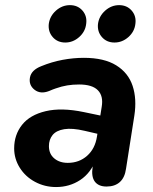

<svg xmlns="http://www.w3.org/2000/svg" viewBox="-20 -729 605 759"><path d="M36 -142.4Q36 -196 67.1 -235.4Q98.3 -274.8 160.6 -289.5Q222.9 -304.3 311 -286L390.6 -269.4L378.8 -197L315 -211.8Q265.5 -223.5 233.9 -218.3Q202.3 -213.1 187.8 -195.1Q173.4 -177 173.4 -151.5Q173.4 -120.7 194.3 -103Q215.3 -85.2 248 -85.2Q292.9 -85.2 324.4 -113.2Q355.8 -141.1 363.2 -188.6L382 -306.4Q389.4 -349.1 367.1 -372Q344.8 -395 292.9 -395Q267.5 -395 245.8 -391.4Q224 -387.8 200.1 -379.4Q190.7 -376.4 174.1 -369.2Q139.8 -355.8 116.4 -374.3Q93.1 -392.7 98.4 -422.4Q103.7 -452.1 143.4 -467.5Q184.3 -484.3 227.3 -492.4Q270.3 -500.4 311.7 -500.4Q391.4 -500.4 439.4 -470.7Q487.3 -441 504.3 -389.4Q521.3 -337.9 511.1 -271.9L478.2 -62Q473.4 -26.9 453.6 -9.2Q433.9 8.4 401.2 8.4Q369.5 8.4 354.8 -11.2Q340.2 -30.9 346.2 -69.4L355.2 -125.6L360.8 -101.5Q339.4 -45.2 297.1 -17.4Q254.8 10.4 201.6 10.4Q156.8 10.4 118.5 -10.1Q80.2 -30.6 58.1 -66Q36 -101.4 36 -142.4ZM172.9 -634.8Q177.1 -665.6 201.4 -687.2Q225.8 -708.7 256.4 -708.7Q287.3 -708.7 306.1 -687.1Q324.9 -665.4 320.7 -634.8Q317.3 -604 292.9 -582.4Q268.6 -560.9 238 -560.9Q207.1 -560.9 188.3 -582.5Q169.5 -604.2 172.9 -634.8ZM367.4 -634.8Q371.6 -665.6 396 -687.2Q420.3 -708.7 450.9 -708.7Q481.8 -708.7 500.6 -687.1Q519.4 -665.4 515.2 -634.8Q511.8 -604 487.5 -582.4Q463.1 -560.9 432.5 -560.9Q401.7 -560.9 382.8 -582.5Q364 -604.2 367.4 -634.8Z"/></svg>

Font: SN Pro Thin
Style: Italic
Weight: 200
Italic angle: -9°
Designer: Tobias Whetton
Foundry: Supernotes
Version: Version 1.003;Glyphs 3.3 (3324)